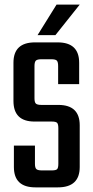

<svg xmlns="http://www.w3.org/2000/svg" viewBox="-20 -809 401 829"><path d="M142.1 -657.2 224.1 -789.1H324.2L219.2 -657.2ZM231.9 -102.1V-254.9Q231.9 -272.9 226.6 -278.6Q221.2 -284.2 203.1 -284.2H128.9Q38.1 -284.2 38.1 -373V-538.1Q38.1 -626 130.9 -626H229Q321.8 -626 321.8 -538.1V-445.8H231V-523.9Q231 -542 225.1 -547.6Q219.2 -553.2 201.2 -553.2H159.2Q141.1 -553.2 135 -547.4Q128.9 -541.5 128.9 -523.9V-384.8Q128.9 -367.2 135 -361.6Q141.1 -356 159.2 -356H231.9Q324.2 -356 324.2 -268.1V-87.9Q324.2 0 230 0H132.8Q40 0 40 -87.9V-180.2H130.9V-102.1Q130.9 -84.5 137 -78.9Q143.1 -73.2 161.1 -73.2H203.1Q221.2 -73.2 226.6 -78.6Q231.9 -84 231.9 -102.1Z"/></svg>

Font: Teko
Style: Regular
Weight: 400
Designer: Manushi Parikh, Jonny Pinhorn
Foundry: Indian Type Foundry
Version: Version 2.000;PS 1.0;hotconv 1.0.79;makeotf.lib2.5.61930